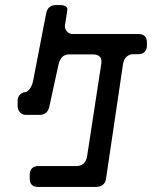

<svg xmlns="http://www.w3.org/2000/svg" viewBox="-20 -639 649 762"><path d="M98 70Q98 103 132 103H358Q397 103 401 69L468 -383Q471 -404 482.5 -414Q494 -424 509 -424H529Q546 -424 554.5 -433.5Q563 -443 563 -457V-471Q563 -504 529 -504H269Q254 -504 245 -515Q236 -526 238 -539L247 -598Q249 -609 240.5 -614Q232 -619 218 -619H203Q169 -619 163 -585L111 -316Q107 -298 97.5 -285.5Q88 -273 79 -273Q69 -273 59.5 -263.5Q50 -254 50 -241V-218Q50 -204 59 -193.5Q68 -183 83 -183H136Q169 -183 176 -217L212 -382Q221 -423 254 -423H351Q367 -423 376 -414Q385 -405 382 -386L326 -21Q323 0 311.5 10Q300 20 285 20H132Q115 20 106.5 29.5Q98 39 98 53Z"/></svg>

Font: WDXL Lubrifont TC
Style: Regular
Weight: 400
Designer: [WDXL Lubrifont] Copyright 2020-2022 (c) NightFurySL2001, Skr-ZERO; [ZCOOL QingKe HuangYou] Copyright 2018-2022 (c) The 
Version: Version 2.001;hotconv 1.1.1;makeotfexe 2.6.0